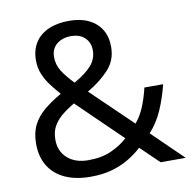

<svg xmlns="http://www.w3.org/2000/svg" viewBox="-81 -806 895 897"><g transform="rotate(-10 366.0 -357.5)"><path d="M304 -725Q358 -725 396.5 -706.5Q435 -688 456 -654Q477 -620 477 -571Q477 -508 436.5 -464Q396 -420 334 -384L527 -198Q553 -229 569.5 -269.5Q586 -310 597 -357H686Q670 -293 646 -238Q622 -183 584 -142L730 0H611L524 -84Q493 -56 457 -35Q421 -14 377.5 -2Q334 10 278 10Q209 10 158.5 -12.5Q108 -35 80.5 -79Q53 -123 53 -186Q53 -237 71.5 -274Q90 -311 125 -340Q160 -369 207 -396Q186 -420 166 -446Q146 -472 133 -502.5Q120 -533 120 -569Q120 -618 142 -653Q164 -688 205.5 -706.5Q247 -725 304 -725ZM260 -341Q224 -320 198.5 -298.5Q173 -277 159 -251Q145 -225 145 -189Q145 -134 182 -101Q219 -68 281 -68Q345 -68 391 -89Q437 -110 468 -139ZM301 -653Q259 -653 232.5 -631Q206 -609 206 -570Q206 -534 225 -503.5Q244 -473 280 -436Q339 -470 364.5 -500.5Q390 -531 390 -571Q390 -607 366 -630Q342 -653 301 -653Z"/></g></svg>

Font: umalayalam85
Style: Book
Weight: 400
Designer: Jelle Bosma - Monotype Design Team
Foundry: Monotype Imaging Inc.
Version: Version 2.003